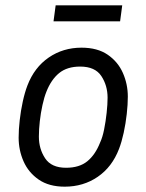

<svg xmlns="http://www.w3.org/2000/svg" viewBox="-20 -690 550 721"><path d="M223 11Q164 11 125.5 -15.5Q87 -42 68.5 -84Q50 -126 50 -173Q50 -203 54 -238.5Q58 -274 65.5 -308.5Q73 -343 83 -369Q109 -437 163 -474Q217 -511 286 -511Q346 -511 384.5 -484.5Q423 -458 441.5 -416Q460 -374 460 -327Q460 -298 456 -262Q452 -226 444.5 -191.5Q437 -157 427 -131Q401 -63 347 -26Q293 11 223 11ZM228 -60Q278 -60 308 -84.5Q338 -109 356 -155Q365 -174 371 -204Q377 -234 380.5 -266.5Q384 -299 384 -323Q384 -369 360.5 -404.5Q337 -440 281 -440Q232 -440 202 -415.5Q172 -391 154 -345Q146 -325 139.5 -295.5Q133 -266 129.5 -235Q126 -204 126 -177Q126 -131 149.5 -95.5Q173 -60 228 -60ZM181 -610 189 -670H439L431 -610Z"/></svg>

Font: Finlandica
Style: Italic
Weight: 400
Italic angle: -8°
Designer: Niklas Ekholm, Juho Hiilivirta, Jaakko Suomalainen
Foundry: Helsinki Type Studio
Version: Version 1.064